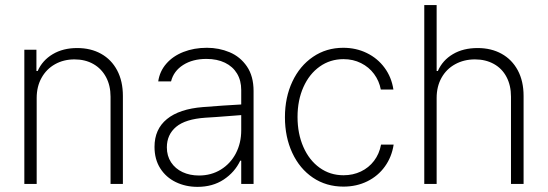

<svg xmlns="http://www.w3.org/2000/svg" viewBox="-20 -727 2165 759"><path d="M125 0H76.2V-530.3H124V-446.3H128.9Q147.5 -488.3 188.2 -512.7Q229 -537.1 285.2 -537.1Q338.9 -537.1 379.6 -514.4Q420.4 -491.7 443.1 -449Q465.8 -406.2 465.8 -347.7V0H417V-344.7Q417 -388.7 399.2 -422.1Q381.3 -455.6 349.1 -473.9Q316.9 -492.2 274.4 -492.2Q231.4 -492.2 197.5 -473.1Q163.6 -454.1 144.3 -419.4Q125 -384.8 125 -339.8Z M782.2 -303.7Q818.4 -306.6 861.3 -309.6Q904.3 -312.5 933.6 -314V-371.1Q933.6 -408.7 917 -436.3Q900.4 -463.9 869.4 -479Q838.4 -494.1 795.9 -494.1Q741.7 -494.1 704.1 -470.2Q666.5 -446.3 656.2 -405.3H605.5Q611.3 -445.3 637.5 -475.3Q663.6 -505.4 705.3 -521.7Q747.1 -538.1 797.9 -538.1Q845.7 -538.1 887.7 -520.5Q929.7 -502.9 956.1 -464.4Q982.4 -425.8 982.4 -367.2V0H933.6V-91.8H929.7Q908.2 -46.4 864.5 -17.3Q820.8 11.7 760.7 11.7Q713.9 11.7 675 -7.1Q636.2 -25.9 613.5 -61.5Q590.8 -97.2 590.8 -146.5Q590.8 -216.3 639.9 -256.3Q689 -296.4 782.2 -303.7ZM766.6 -33.2Q814.9 -33.2 853 -56.6Q891.1 -80.1 912.4 -120.8Q933.6 -161.6 933.6 -211.9V-272L901.4 -269.5Q821.8 -263.2 792 -261.7Q712.9 -256.3 676.3 -225.6Q639.6 -194.8 639.6 -144.5Q639.6 -110.8 656.2 -85.4Q672.9 -60.1 701.7 -46.6Q730.5 -33.2 766.6 -33.2Z M1106.4 -263.7Q1106.4 -341.8 1135.7 -404.3Q1165 -466.8 1217.5 -502.4Q1270 -538.1 1336.9 -538.1Q1387.7 -538.1 1430.2 -517.3Q1472.7 -496.6 1500.2 -459.2Q1527.8 -421.9 1535.2 -373H1485.4Q1479 -407.2 1458.7 -434.6Q1438.5 -461.9 1407.2 -477.5Q1376 -493.2 1337.9 -493.2Q1285.2 -493.2 1243.9 -463.9Q1202.6 -434.6 1179.4 -382.6Q1156.2 -330.6 1156.2 -264.6Q1156.2 -198.7 1179.2 -146.2Q1202.1 -93.8 1243.4 -64Q1284.7 -34.2 1337.9 -34.2Q1375.5 -34.2 1406.7 -49.1Q1438 -64 1458.7 -91.3Q1479.5 -118.7 1486.3 -155.3H1536.1Q1528.8 -106.9 1501.7 -69.1Q1474.6 -31.2 1432.1 -10.3Q1389.6 10.7 1337.9 10.7Q1269.5 10.7 1217 -24.7Q1164.6 -60.1 1135.5 -122.6Q1106.4 -185.1 1106.4 -263.7Z M1706.1 0H1657.2V-707H1706.1V-446.3H1710.9Q1729.5 -488.8 1770.3 -512.9Q1811 -537.1 1868.2 -537.1Q1921.9 -537.1 1962.9 -514.4Q2003.9 -491.7 2026.9 -449Q2049.8 -406.2 2049.8 -347.7V0H2000V-344.7Q2000 -389.2 1982.4 -422.6Q1964.8 -456.1 1932.4 -474.1Q1899.9 -492.2 1857.4 -492.2Q1814 -492.2 1779.3 -473.1Q1744.6 -454.1 1725.3 -419.4Q1706.1 -384.8 1706.1 -339.8Z"/></svg>

Font: Pretendard GOV ExtraLight
Style: Regular
Weight: 200
Designer: Base glyphs from Inter by Rasmus Andersson; Hangeul glyphs from Noto Sans CJK(Source Han Sans) by Jang Soo-young and Kan
Foundry: Kil Hyung-jin
Version: Version 1.309